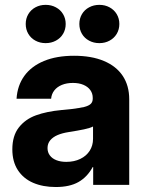

<svg xmlns="http://www.w3.org/2000/svg" viewBox="-20 -754 597 783"><path d="M30.3 -144.9Q30.3 -200.1 56.6 -233.9Q83 -267.8 126.6 -283.7Q170.2 -299.6 231.2 -305.3Q255.4 -307.6 272.5 -309.5Q306.3 -313.5 323.9 -317.9Q341.5 -322.4 349.9 -330.2Q358.2 -338 358.2 -351.8V-354.9Q358.2 -372.9 348.3 -386.6Q338.5 -400.3 320.2 -408.1Q302 -415.8 277.3 -415.8Q251.9 -415.8 232.4 -407.8Q212.9 -399.8 201.5 -385.2Q190.1 -370.6 188.5 -351.4H47.5Q50.9 -405.3 79.4 -444.7Q108 -484.1 159.4 -505.3Q210.8 -526.6 282 -526.6Q353.3 -526.6 403.8 -505.3Q454.3 -484.1 480.7 -444.3Q507 -404.5 507 -349V0H360V-72.7H358Q336 -32.1 300 -11.7Q264.1 8.7 207.6 8.7Q155.1 8.7 115.1 -8.5Q75.2 -25.8 52.7 -60.4Q30.3 -94.9 30.3 -144.9ZM359.4 -187.7V-238.1Q347.3 -231.7 322.6 -226.5Q297.9 -221.3 259 -215.2Q233.7 -211.2 214.8 -203.2Q195.9 -195.1 184.9 -182Q173.8 -168.8 173.8 -150Q173.8 -132.8 183.3 -120.2Q192.7 -107.5 210 -100.7Q227.3 -93.9 250.4 -93.9Q282.6 -93.9 307.5 -106Q332.3 -118 345.8 -139.2Q359.4 -160.4 359.4 -187.7ZM303.6 -656.2Q303.6 -678.3 314.1 -696.2Q324.6 -714.1 343.4 -724.1Q362.1 -734.2 385.2 -734.2Q408.2 -734.2 426.8 -724.1Q445.4 -714.1 456.1 -696.2Q466.7 -678.3 466.7 -656.2Q466.7 -634 456.1 -616.1Q445.4 -598.2 426.8 -588.2Q408.2 -578.1 385.2 -578.1Q362.1 -578.1 343.4 -588.2Q324.6 -598.2 314.1 -616.1Q303.6 -634 303.6 -656.2ZM84.9 -656.2Q84.9 -678.3 95.4 -696.2Q105.9 -714.1 124.5 -724.1Q143.1 -734.2 166.1 -734.2Q189.2 -734.2 207.9 -724.1Q226.7 -714.1 237.3 -696.2Q247.9 -678.3 247.9 -656.2Q247.9 -634 237.3 -616.1Q226.7 -598.2 207.9 -588.2Q189.2 -578.1 166.1 -578.1Q143.1 -578.1 124.5 -588.2Q105.9 -598.2 95.4 -616.1Q84.9 -634 84.9 -656.2Z"/></svg>

Font: Intratopia Thin
Style: Regular
Weight: 100
Designer: Rasmus Andersson
Foundry: rsms
Version: Version 3.000;Glyphs 3.2.3 (3260)